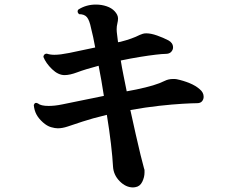

<svg xmlns="http://www.w3.org/2000/svg" viewBox="-20 -783 1040 841"><path d="M572 37Q570 37 567.5 37.5Q565 38 563 38Q531 38 504 10.5Q477 -17 475 -54Q473 -93 466 -153Q459 -213 448 -280Q382 -264 341.5 -250.5Q301 -237 277 -229Q253 -221 233 -221Q221 -221 203.5 -226Q186 -231 168 -247Q149 -264 139.5 -282Q130 -300 128 -323Q133 -337 146 -330Q159 -319 193 -319Q205 -319 220 -320.5Q235 -322 254 -326L435 -363Q430 -397 424 -430.5Q418 -464 412 -495Q352 -479 319 -466.5Q286 -454 263 -454Q235 -454 208 -480Q181 -506 170 -534Q172 -548 185 -548Q200 -543 218 -543Q231 -543 247 -545Q263 -547 283 -551L397 -575Q388 -625 379 -659Q372 -694 361 -707.5Q350 -721 326 -721Q320 -727 320 -733Q320 -738 323 -741Q357 -763 400 -763Q425 -763 447 -755.5Q469 -748 482 -734Q497 -718 497 -702Q497 -692 494 -680Q491 -668 491 -655Q491 -644 493 -630.5Q495 -617 497 -598L508 -600Q559 -613 592 -630Q599 -633 605.5 -635Q612 -637 621 -637Q641 -637 668 -627.5Q695 -618 718 -606Q738 -595 738 -575Q738 -565 730 -556Q722 -547 705 -547Q692 -547 662 -543.5Q632 -540 592 -533.5Q552 -527 509 -518Q514 -487 521 -452.5Q528 -418 535 -383L577 -391Q620 -400 650 -409Q680 -418 702 -429Q718 -437 738 -437Q742 -437 746 -437Q750 -437 754 -436Q783 -430 810 -419Q837 -408 855 -392Q872 -378 872 -359Q872 -348 865 -339.5Q858 -331 843 -331Q824 -331 780 -328.5Q736 -326 677 -319.5Q618 -313 551 -301Q563 -246 574.5 -195Q586 -144 595.5 -105Q605 -66 611 -45Q613 -41 613 -36.5Q613 -32 613 -27Q613 -7 603 13.5Q593 34 572 37Z"/></svg>

Font: Zen Antique
Style: Regular
Weight: 400
Designer: Yoshimichi Ohira
Foundry: Positype
Version: Version 1.001